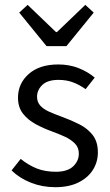

<svg xmlns="http://www.w3.org/2000/svg" viewBox="-20 -766 459 798"><path d="M209.5 12Q155.8 12 108.6 -6.6Q61.4 -25.1 28.1 -57.7L66 -105.6Q97.8 -79.9 132.4 -66Q167 -52.1 212.2 -52.1Q260.1 -52.1 283.9 -74.4Q307.7 -96.8 307.7 -127.6Q307.7 -152.6 291.6 -169.2Q275.5 -185.7 250.6 -197.4Q225.6 -209 198 -219Q161.8 -232 129 -249.6Q96.2 -267.3 75.5 -293.7Q54.8 -320.2 54.8 -360.1Q54.8 -418.9 99.4 -458.5Q144 -498.1 222.5 -498.1Q268.1 -498.1 306.9 -482.8Q345.7 -467.4 373.6 -443.5L335.8 -395.5Q310.3 -413.6 283.3 -423.8Q256.3 -434 223.5 -434Q177.4 -434 155.7 -412.8Q134 -391.6 134 -364.3Q134 -341.9 147.2 -327.3Q160.4 -312.7 183.7 -302Q207 -291.4 237.1 -280.7Q275.1 -266.8 309.5 -249.5Q344 -232.1 365.4 -204.5Q386.8 -176.9 386.8 -132.5Q386.8 -93.1 366.4 -60.3Q346 -27.6 306.4 -7.8Q266.8 12 209.5 12ZM173.5 -574.2 59.9 -713.6 94.8 -745.8 212.7 -632.7H216.7L334.6 -745.8L369.5 -713.6L256 -574.2Z"/></svg>

Font: Source Sans 3 Variable
Style: Regular
Weight: 200
Designer: Paul D. Hunt
Foundry: Adobe Systems Incorporated
Version: Version 3.026